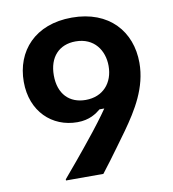

<svg xmlns="http://www.w3.org/2000/svg" viewBox="-76 -729 720 797"><g transform="rotate(-10 283.5 -331.0)"><path d="M295.8 0C341.7 -58.3 410 -155 414.2 -160C469.2 -237.5 523.3 -324.2 523.3 -428.3C523.3 -560 436.7 -661.7 279.2 -661.7C123.3 -661.7 36.7 -562.5 36.7 -433.3C36.7 -308.3 120.8 -230 227.5 -230C279.2 -230 308.3 -251.7 326.7 -266.7H346.7C343.3 -261.7 321.7 -230 281.7 -179.2C215.8 -95.8 160 -30.8 138.3 -5V0ZM277.5 -315C209.2 -315 164.2 -359.2 164.2 -438.3C164.2 -515 207.5 -561.7 277.5 -561.7C355.8 -561.7 395 -503.3 395 -437.5C395 -366.7 350.8 -315 277.5 -315Z"/></g></svg>

Font: Familjen Grotesk
Style: Bold
Weight: 700
Designer: Anders Wikstroem, Jonas Baeckman, Matilda Gysing, Kristian Moeller
Foundry: Familjen STHLM AB
Version: Version 2.000